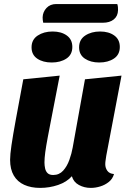

<svg xmlns="http://www.w3.org/2000/svg" viewBox="-20 -897 631 937"><path d="M176 20Q131.3 20 98.2 5Q65 -10 47.2 -40.5Q29.3 -71 29.3 -117.3Q29.3 -142.3 36 -188.3Q42.7 -234.3 57 -312.3Q71.3 -390.3 93.7 -510L271.3 -528Q250.7 -421.3 236.5 -348.8Q222.3 -276.3 213.5 -229.5Q204.7 -182.7 200.8 -153.5Q197 -124.3 197 -104.3Q197 -89 200.2 -74.8Q203.3 -60.7 212.5 -51.8Q221.7 -43 239.7 -43Q269 -43 288.2 -64.2Q307.3 -85.3 318.5 -116.7Q329.7 -148 334.7 -176.7L394.7 -510L573 -528L498.7 -137.7Q497.7 -129.3 495.7 -117.3Q493.7 -105.3 493.7 -95.7Q493.7 -77.7 503.8 -63.5Q514 -49.3 536.3 -47.7Q530 -24.3 511.3 -9.3Q492.7 5.7 469.3 12.8Q446 20 423 20Q391.3 20 365.2 5.8Q339 -8.3 330.7 -37Q305.7 -8.7 263.5 5.7Q221.3 20 176 20ZM191 -786Q189.3 -792.3 188.7 -799.2Q188 -806 188 -812.7Q189 -839 207 -858.2Q225 -877.3 254.7 -877.3H552.3Q554.7 -870.3 555.5 -862.5Q556.3 -854.7 556 -847.3Q555.3 -818.3 535.3 -802.2Q515.3 -786 481.7 -786ZM232.3 -592Q189.7 -592 161.8 -610.8Q134 -629.7 134 -666Q134 -703.7 164 -723.5Q194 -743.3 236.7 -743.3Q279 -743.3 306 -723.8Q333 -704.3 333 -668Q333 -630.3 304.2 -611.2Q275.3 -592 232.3 -592ZM464.3 -592Q422.3 -592 394.2 -610.8Q366 -629.7 366 -666Q366 -703.7 395.8 -723.5Q425.7 -743.3 468.3 -743.3Q510.7 -743.3 537.7 -723.8Q564.7 -704.3 564.7 -668Q564.7 -630.3 536 -611.2Q507.3 -592 464.3 -592Z"/></svg>

Font: Sansita Swashed Light
Style: Regular
Weight: 300
Designer: Pablo Cosgaya
Foundry: Omnibus-Type
Version: Version 1.003